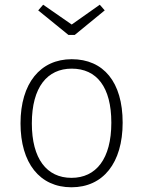

<svg xmlns="http://www.w3.org/2000/svg" viewBox="-20 -783 607 814"><path d="M403 -763 284 -679 163 -763 142 -739 270 -635H297L424 -739ZM284 -532C151 -532 67 -430 67 -260C67 -92 148 11 283 11C417 11 500 -92 500 -263C500 -435 419 -532 284 -532ZM284 -492C390 -492 452 -414 452 -263C452 -109 387 -29 283 -29C178 -29 115 -110 115 -260C115 -414 181 -492 284 -492Z"/></svg>

Font: Fira Sans ExtraLight
Style: Regular
Weight: 200
Designer: bBox Type GmbH & Carrois Corporate GbR & Edenspiekermann AG
Foundry: bBox Type GmbH & Carrois Corporate GbR & Edenspiekermann AG
Version: Version 4.300;PS 004.300;hotconv 1.0.88;makeotf.lib2.5.64775